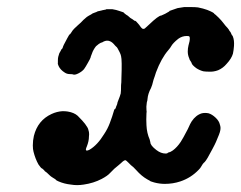

<svg xmlns="http://www.w3.org/2000/svg" viewBox="-20 -479 683 544"><path d="M502 -459Q504 -459 519 -459Q534 -459 541 -458Q556 -455 567 -451Q587 -443 587 -440Q587 -440 591 -437Q600 -429 607 -421Q608 -420 611.5 -415.5Q615 -411 619 -406Q626 -399 629 -394Q630 -391 631.5 -390Q633 -389 635 -384Q637 -379 638 -378.5Q639 -378 639 -377.5Q639 -377 640 -375Q644 -365 643 -349Q642 -336 640 -327Q636 -313 622 -298Q612 -286 598 -280Q585 -275 571 -276Q563 -276 556 -277Q545 -280 536 -286Q524 -295 523 -300Q523 -301 520.5 -305Q518 -309 517.5 -309.5Q517 -310 516 -314Q512 -323 512 -333Q512 -342 514 -350Q515 -353 517 -362Q519 -374 516 -376Q515 -377 509 -377Q496 -377 485 -369Q470 -357 465 -348Q463 -344 457 -337Q437 -314 422 -274Q420 -268 418.5 -263Q417 -258 415 -253Q411 -236 408 -230Q399 -213 398 -199Q398 -195 396 -189Q394 -176 395 -167Q396 -163 395 -158Q394 -140 395 -124Q396 -102 404 -84Q406 -77 406 -76Q406 -67 423 -54Q436 -44 449 -44Q453 -44 454.5 -45Q456 -46 456 -46.5Q456 -47 458 -47Q463 -48 470 -53Q482 -62 492 -77Q498 -86 512 -113Q520 -131 523 -135Q535 -153 552 -158Q561 -160 571 -158Q581 -155 591 -145.5Q601 -136 603 -126Q606 -118 604 -109Q603 -102 592 -77Q589 -70 582 -57Q566 -26 560 -20Q554 -15 550 -7Q548 -3 543 2Q521 25 491 35Q470 42 447 42Q432 42 417 38Q405 35 403 32Q402 32 397 29Q381 20 366 3Q357 -7 351 -11Q349 -13 343.5 -18.5Q338 -24 336 -25Q332 -26 323 -17Q318 -13 316 -11Q304 -2 292 11Q285 19 268 28Q245 40 217 44Q198 47 181 44Q162 42 146 35Q140 33 137 29Q134 27 129 24Q124 21 121 18Q111 8 107 6Q106 4 102 0.5Q98 -3 98 -2Q97 -2 89 -13Q80 -29 75 -49Q73 -56 73 -67Q73 -81 76 -94Q87 -138 126 -156Q141 -163 157 -164Q166 -164 172 -163Q190 -160 200 -151Q215 -136 221 -128Q226 -121 227 -119Q230 -115 232 -105Q233 -99 232 -92Q232 -79 226 -64Q222 -55 224 -53Q226 -51 234 -55Q256 -68 275 -99Q285 -114 291 -130Q298 -148 304 -169Q305 -170 305.5 -169.5Q306 -169 307 -171.5Q308 -174 309 -176Q309 -178 310 -179Q310 -180 312 -184Q312 -186 313 -189Q321 -209 322 -214Q323 -219 323 -238Q324 -244 324 -257Q326 -309 323 -320Q322 -325 319 -331Q316 -337 313.5 -341.5Q311 -346 309 -347Q309 -347 306 -350Q299 -359 292 -362Q283 -366 273 -361Q269 -358 266 -358Q261 -356 252 -348Q248 -343 245 -337.5Q242 -332 241 -328.5Q240 -325 238.5 -322Q237 -319 237 -317Q236 -313 229 -301Q223 -290 218 -283Q212 -276 202 -271Q192 -266 187 -268Q186 -269 179 -269Q170 -269 164 -273Q151 -281 146 -292Q143 -299 144 -300Q144 -300 144 -307Q144 -314 145 -318L148 -328L152 -335Q154 -340 155 -340Q156 -340 157.5 -343.5Q159 -347 159 -348Q159 -349 161 -352.5Q163 -356 165.5 -361Q168 -366 170.5 -370.5Q173 -375 175 -378.5Q177 -382 177.5 -381.5Q178 -381 181 -385.5Q184 -390 184 -390Q184 -390 186 -393Q189 -397 199 -406Q202 -409 204.5 -411Q207 -413 209 -415Q215 -422 226 -431Q232 -435 238 -438Q241 -440 242.5 -441Q244 -442 249 -443.5Q254 -445 255 -446Q256 -447 262 -448Q268 -449 268.5 -449.5Q269 -450 270 -450Q275 -451 280 -452Q281 -452 281 -453H298Q310 -451 318 -448Q331 -444 331 -443Q331 -442 338 -437Q342 -435 345.5 -431.5Q349 -428 352 -426.5Q355 -425 358 -422.5Q361 -420 361.5 -420Q362 -420 363 -420Q365 -420 374 -409Q380 -400 383 -398Q388 -396 391 -399Q393 -401 402 -409Q429 -435 437 -435Q439 -436 448 -440Q453 -443 455 -444Q457 -445 458.5 -446Q460 -447 460 -447Q460 -447 460 -448L483 -456Q493 -458 502 -459Z"/></svg>

Font: TT2020 Style E
Style: Italic
Weight: 400
Italic angle: -15°
Version: Version 0.2.000